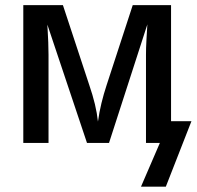

<svg xmlns="http://www.w3.org/2000/svg" viewBox="-20 -548 754 736"><path d="M592.8 0H539.6V-337.9Q539.6 -364.7 541.3 -394Q543 -423.3 544.9 -454.6L397.9 0H313.5L161.6 -453.6Q164.1 -415.5 165 -386.5Q166 -357.4 166 -337.9V0H69.3V-528.3H221.2L322.3 -221.7Q335.4 -183.6 343.8 -148.7Q352.1 -113.8 355.5 -82Q360.4 -117.7 368.9 -152.6Q377.4 -187.5 388.7 -221.7L488.8 -528.3H635.7V-83.5H713.9L615.7 167.5H520.5Z"/></svg>

Font: Arimo Medium
Style: Regular
Weight: 500
Designer: Steve Matteson
Foundry: Monotype Imaging Inc.
Version: Version 1.33